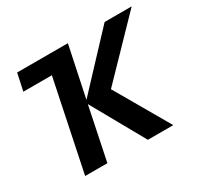

<svg xmlns="http://www.w3.org/2000/svg" viewBox="-120 -691 874 840"><g transform="rotate(-30 317.0 -270.5)"><path d="M180.7 -454.6H36.6L55.2 -541H311.5L257.8 -285.6L497.1 -541H633.8L374 -272.5L531.7 0H403.3L253.9 -266.6L198.7 0H86.4Z"/></g></svg>

Font: Viking Open Sans Light
Style: Bold Italic
Weight: 600
Italic angle: -12°
Foundry: Ascender Corporation
Version: Version 2.000